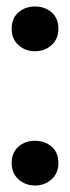

<svg xmlns="http://www.w3.org/2000/svg" viewBox="-20 -563 215 592"><path d="M88 9Q58 9 37 -10Q16 -29 16 -60Q16 -93 37 -111Q58 -129 88 -129Q118 -129 139 -111Q160 -93 160 -60Q160 -29 139 -10Q118 9 88 9ZM88 -405Q58 -405 37 -424Q16 -443 16 -474Q16 -507 37 -525Q58 -543 88 -543Q118 -543 139 -525Q160 -507 160 -474Q160 -443 139 -424Q118 -405 88 -405Z"/></svg>

Font: Mona Sans Condensed
Style: Bold
Weight: 700
Width: 3
Designer: Deni Anggara
Foundry: GitHub
Version: Version 2.000